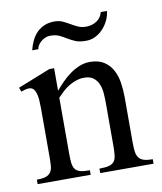

<svg xmlns="http://www.w3.org/2000/svg" viewBox="-63 -547 504 599"><g transform="rotate(-10 188.5 -247.5)"><path d="M207 0V-14.2Q226.1 -14.2 237.1 -17.1Q248 -20 253.7 -27.1Q259.3 -34.2 260.7 -46.1Q262.2 -58.1 262.2 -76.2V-213.9Q262.2 -228 261 -243.7Q259.8 -259.3 254.4 -272.2Q249 -285.2 238.3 -293.5Q227.5 -301.8 209 -301.8Q195.8 -301.8 183.6 -297.6Q171.4 -293.5 160.4 -286.9Q149.4 -280.3 139.9 -271.5Q130.4 -262.7 122.1 -253.9V-76.2Q122.1 -58.6 123.5 -46.6Q125 -34.7 130.4 -27.3Q135.7 -20 146.7 -17.1Q157.7 -14.2 176.8 -14.2V0H8.8V-14.2Q27.3 -14.2 37.6 -17.8Q47.9 -21.5 53 -29.1Q58.1 -36.6 59.1 -48.3Q60.1 -60.1 60.1 -76.2V-231.4Q60.1 -244.1 59.3 -256.1Q58.6 -268.1 55.9 -277.6Q53.2 -287.1 48.1 -293Q43 -298.8 34.2 -298.8Q27.8 -298.8 21.5 -297.1Q15.1 -295.4 8.8 -293L3.9 -306.2L106.9 -347.2H122.1V-275.9Q132.3 -288.1 144.8 -300.8Q157.2 -313.5 171.4 -323.7Q185.5 -334 201.7 -340.6Q217.8 -347.2 234.9 -347.2Q262.2 -347.2 279.5 -335.9Q296.9 -324.7 306.6 -306.4Q316.4 -288.1 319.8 -265.4Q323.2 -242.7 323.2 -220.2V-76.2Q323.2 -60.1 324.7 -48.3Q326.2 -36.6 331.3 -29.1Q336.4 -21.5 346.9 -17.8Q357.4 -14.2 376 -14.2V0ZM315.4 -494.6Q314 -479.5 307.1 -465.1Q300.3 -450.7 289.6 -439.2Q278.8 -427.7 265.1 -420.9Q251.5 -414.1 235.4 -414.1Q214.8 -414.1 202.1 -419.4Q189.5 -424.8 178.7 -431.4Q168 -438 156.5 -443.6Q145 -449.2 127 -449.2Q119.1 -449.2 111.8 -446Q104.5 -442.9 98.6 -438Q92.8 -433.1 88.6 -426.8Q84.5 -420.4 84 -414.1H64.5Q68.4 -430.2 75.2 -444.3Q82 -458.5 92.3 -468.8Q102.5 -479 116.5 -484.9Q130.4 -490.7 147.9 -490.7Q162.6 -490.7 173.8 -485.6Q185.1 -480.5 195.8 -474.1Q206.5 -467.8 217.8 -462.6Q229 -457.5 243.7 -457.5Q261.7 -457.5 276.6 -467Q291.5 -476.6 295.9 -494.6Z"/></g></svg>

Font: Scheherazade
Style: Regular
Weight: 400
Designer: SIL International
Foundry: SIL International
Version: Version 2.100 (build 932/914)